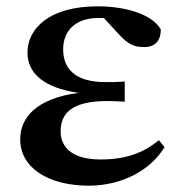

<svg xmlns="http://www.w3.org/2000/svg" viewBox="-20 -572 574 608"><path d="M261 16C369 16 458 -35 501 -106L483 -128C433 -87 378 -67 298 -67C211 -67 172 -104 172 -156C172 -212 206 -252 319 -252C331 -252 344 -252 375 -250V-314C350 -312 334 -312 314 -312C217 -312 180 -355 180 -416C180 -477 222 -515 291 -515H309L354 -466C389 -427 409 -423 438 -423C471 -423 490 -444 489 -479C462 -527 377 -552 289 -552C138 -552 67 -483 67 -405C67 -343 115 -294 229 -278C93 -260 44 -198 44 -131C44 -38 137 16 261 16Z"/></svg>

Font: Noto Serif JP
Style: Bold
Weight: 700
Designer: Ryoko NISHIZUKA 西塚涼子 (kana & ideographs); Frank Grießhammer (Latin, Greek & Cyrillic); Wenlong ZHANG 张文龙 (bopomofo); San
Foundry: Adobe
Version: Version 2.001;hotconv 1.1.0;makeotfexe 2.6.0